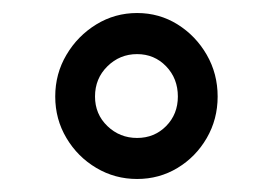

<svg xmlns="http://www.w3.org/2000/svg" viewBox="-20 -741 414 292"><path d="M64 -594.2Q64 -628.9 81.1 -657.7Q98.1 -686.5 126.5 -703.9Q154.8 -721.2 188.5 -721.2Q222.2 -721.2 250 -703.9Q277.8 -686.5 294.4 -657.7Q311 -628.9 311 -594.2Q311 -559.6 294.4 -531Q277.8 -502.4 250 -485.6Q222.2 -468.8 188.5 -468.8Q154.8 -468.8 126.5 -485.6Q98.1 -502.4 81.1 -531Q64 -559.6 64 -594.2ZM124.5 -594.2Q124.5 -567.4 143.3 -549.3Q162.1 -531.2 188.5 -531.2Q214.8 -531.2 232.7 -549.3Q250.5 -567.4 250.5 -594.2Q250.5 -621.6 232.7 -640.1Q214.8 -658.7 188.5 -658.7Q162.1 -658.7 143.3 -640.1Q124.5 -621.6 124.5 -594.2Z"/></svg>

Font: Vazirmatn RD FD
Style: Regular
Weight: 400
Designer: Saber Rastikerdar
Foundry: Saber Rastikerdar
Version: Version 33.003